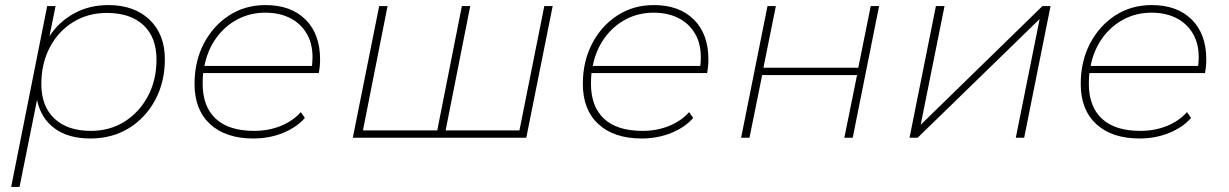

<svg xmlns="http://www.w3.org/2000/svg" viewBox="-20 -543 4845 757"><path d="M336 3Q249 3 195 -37Q141 -77 126 -149L57 194H24L166 -519H199L175 -400Q212 -457 272 -490Q332 -523 407 -523Q509 -523 569.5 -465.5Q630 -408 630 -309Q630 -220 592 -149Q554 -78 488 -37.5Q422 3 336 3ZM338 -27Q413 -27 471 -63.5Q529 -100 563 -163.5Q597 -227 597 -308Q597 -396 545.5 -444Q494 -492 401 -492Q327 -492 268.5 -456Q210 -420 176.5 -356.5Q143 -293 143 -211Q143 -124 194.5 -75.5Q246 -27 338 -27Z M979 3Q870 3 808.5 -53.5Q747 -110 747 -212Q747 -301 783.5 -371Q820 -441 883 -482Q946 -523 1027 -523Q1127 -523 1184.5 -466Q1242 -409 1242 -309Q1242 -282 1237 -255H781Q779 -234 779 -213Q779 -123 830.5 -75Q882 -27 982 -27Q1039 -27 1087 -46.5Q1135 -66 1166 -101L1182 -78Q1150 -41 1096 -19Q1042 3 979 3ZM786 -283H1210Q1218 -351 1196 -397.5Q1174 -444 1130 -468.5Q1086 -493 1026 -493Q966 -493 916 -466.5Q866 -440 832 -392.5Q798 -345 786 -283Z M1704 -29 1801 -519H1834L1737 -29H2028L2126 -519H2159L2055 0H1371L1475 -519H1508L1411 -29Z M2510 3Q2401 3 2339.5 -53.5Q2278 -110 2278 -212Q2278 -301 2314.5 -371Q2351 -441 2414 -482Q2477 -523 2558 -523Q2658 -523 2715.5 -466Q2773 -409 2773 -309Q2773 -282 2768 -255H2312Q2310 -234 2310 -213Q2310 -123 2361.5 -75Q2413 -27 2513 -27Q2570 -27 2618 -46.5Q2666 -66 2697 -101L2713 -78Q2681 -41 2627 -19Q2573 3 2510 3ZM2317 -283H2741Q2749 -351 2727 -397.5Q2705 -444 2661 -468.5Q2617 -493 2557 -493Q2497 -493 2447 -466.5Q2397 -440 2363 -392.5Q2329 -345 2317 -283Z M2902 0 3006 -519H3039L2990 -276H3364L3413 -519H3446L3342 0H3309L3359 -247H2985L2935 0Z M3566 0 3670 -519H3704L3610 -51L4090 -519H4122L4018 0H3985L4079 -468L3598 0Z M4473 3Q4364 3 4302.5 -53.5Q4241 -110 4241 -212Q4241 -301 4277.5 -371Q4314 -441 4377 -482Q4440 -523 4521 -523Q4621 -523 4678.5 -466Q4736 -409 4736 -309Q4736 -282 4731 -255H4275Q4273 -234 4273 -213Q4273 -123 4324.5 -75Q4376 -27 4476 -27Q4533 -27 4581 -46.5Q4629 -66 4660 -101L4676 -78Q4644 -41 4590 -19Q4536 3 4473 3ZM4280 -283H4704Q4712 -351 4690 -397.5Q4668 -444 4624 -468.5Q4580 -493 4520 -493Q4460 -493 4410 -466.5Q4360 -440 4326 -392.5Q4292 -345 4280 -283Z"/></svg>

Font: Montserrat ExtraLight
Style: Italic
Weight: 200
Italic angle: -11.3°
Designer: Julieta Ulanovsky
Foundry: Julieta Ulanovsky
Version: Version 9.000; ttfautohint (v1.8.4.7-5d5b)